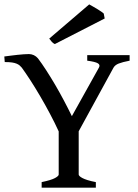

<svg xmlns="http://www.w3.org/2000/svg" viewBox="-20 -871 641 891"><path d="M173.3 0V-25.9Q217.8 -35.2 235.1 -44.7Q252.4 -54.2 252.4 -61V-261.2Q234.4 -300.8 211.9 -343Q189.5 -385.3 166 -425.3Q142.6 -465.3 120.4 -499.5Q98.1 -533.7 81.1 -557.1Q76.7 -562.5 71.3 -567.1Q65.9 -571.8 57.4 -575.4Q48.8 -579.1 35.6 -581.1Q22.5 -583 2 -583L0 -608.9Q14.2 -610.8 30 -612.8Q45.9 -614.7 61.3 -616.5Q76.7 -618.2 90.3 -619.1Q104 -620.1 114.3 -620.1Q126 -620.1 137 -615Q147.9 -609.9 156.2 -600.1Q174.3 -576.2 194.8 -544.4Q215.3 -512.7 236.1 -477.3Q256.8 -441.9 276.6 -404.5Q296.4 -367.2 313.5 -332L439 -557.1Q446.3 -569.8 434.3 -577.1Q422.4 -584.5 384.8 -589.4V-615.2H581.5V-589.4Q548.3 -583 531 -576.2Q513.7 -569.3 506.8 -557.1L345.2 -261.7V-61Q345.2 -58.1 349.1 -54Q353 -49.8 362.1 -44.9Q371.1 -40 386.5 -35.2Q401.9 -30.3 424.8 -25.9V0ZM234.4 -666.5Q226.1 -670.4 220.7 -676.5Q215.3 -682.6 208.5 -691.9L394 -850.6Q401.4 -846.7 411.4 -840.8Q421.4 -835 431.2 -829.1Q440.9 -823.2 449.2 -817.6Q457.5 -812 461.4 -808.1L465.8 -785.2Z"/></svg>

Font: Gentium Book Basic
Style: Regular
Weight: 400
Designer: J. Victor Gaultney and Annie Olsen
Foundry: SIL International
Version: Version 1.102; 2013; Maintenance release